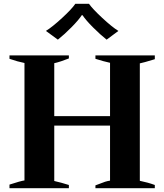

<svg xmlns="http://www.w3.org/2000/svg" viewBox="-20 -992 867 1012"><path d="M285 -783 222 -829Q256 -850 307.5 -897.5Q359 -945 377 -972H449Q467 -946 518.5 -898Q570 -850 604 -829L542 -783Q509 -809 470.5 -847.5Q432 -886 415 -912H411Q395 -887 357 -848.5Q319 -810 285 -783ZM717 -658V-39Q761 -30 796 -17V0H483V-15Q521 -30 534 -34Q547 -38 560 -40V-330H266V-38Q302 -30 343 -17V0H30V-19Q88 -38 109 -41V-660Q73 -667 30 -682V-700H343V-684Q293 -665 280.5 -662.5Q268 -660 266 -659V-380H560V-661Q527 -668 483 -682V-700H796V-680Q734 -661 717 -658Z"/></svg>

Font: Trirong
Style: Bold
Weight: 700
Designer: Katatrad Team
Foundry: CadsonDemak
Version: Version 1.001